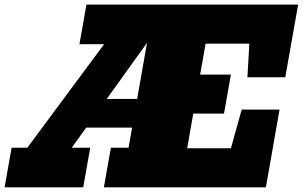

<svg xmlns="http://www.w3.org/2000/svg" viewBox="-66 -797 1289 817"><path d="M-46.4 0 -16.6 -168.5H50.3L377 -608.9H272L301.8 -777.3H1202.6L1147.9 -468.3H986.8L995.1 -611.3H809.1L785.6 -479.5H916.5L887.2 -313.5H756.3L730.5 -166H916.5L962.4 -330.6H1123.5L1065.4 0H376L405.8 -168.5H481L496.1 -253.9H300.8L239.3 -168.5H317.9L288.1 0ZM388.2 -376H517.6L559.6 -614.7Z"/></svg>

Font: Bevan
Style: Italic
Weight: 400
Italic angle: -10°
Designer: Vernon Adams
Foundry: Vernon Adams
Version: Version 2.100; ttfautohint (v1.8.3)